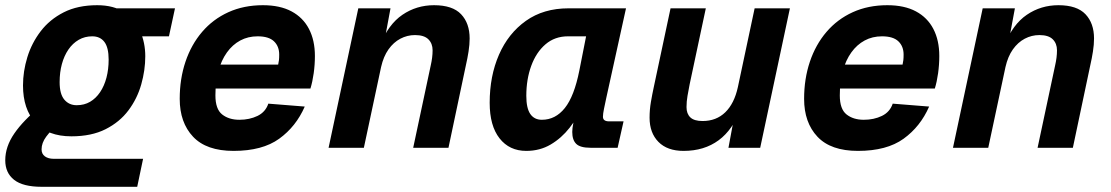

<svg xmlns="http://www.w3.org/2000/svg" viewBox="-50 -568 4270 738"><path d="M224.4 -44Q134 -44 86.2 -96.3Q38.4 -148.6 38.4 -239.6Q38.4 -293.8 55.1 -348.2Q71.8 -402.6 106.4 -447.9Q141 -493.2 194.9 -520.6Q248.8 -548 323.6 -548Q387.4 -548 428.2 -520.6Q469 -493.2 488.7 -448.5Q508.4 -403.8 508.4 -351.8Q508.4 -298.2 492.9 -243.5Q477.4 -188.8 443.7 -143.8Q410 -98.8 355.8 -71.4Q301.6 -44 224.4 -44ZM244.8 -163.6Q273.8 -163.6 296.2 -176.7Q318.6 -189.8 334.7 -213.7Q350.8 -237.6 359.2 -269.5Q367.6 -301.4 367.6 -339Q367.6 -385.2 351.3 -406.8Q335 -428.4 304.4 -428.4Q275.8 -428.4 252.6 -415Q229.4 -401.6 213 -377.7Q196.6 -353.8 187.9 -321.9Q179.2 -290 179.2 -252.4Q179.2 -206.4 197.3 -185Q215.4 -163.6 244.8 -163.6ZM388.6 -428.4 377.8 -536H622.6L599.4 -428.4ZM110 150Q38.4 150 4.3 123.3Q-29.8 96.6 -29.8 48Q-29.8 -4.4 5 -54.9Q39.8 -105.4 103.2 -156.8L176.8 -94.2Q145.2 -66.6 127.5 -42.6Q109.8 -18.6 109.8 6Q109.8 23.8 122.7 33.1Q135.6 42.4 156.6 42.4H500L477.4 150Z M847.8 12Q743.4 12 692.1 -42.5Q640.8 -97 640.8 -188Q640.8 -264.8 662.9 -330.6Q685 -396.4 726.8 -445.3Q768.6 -494.2 827.8 -521.1Q887 -548 960.6 -548Q1026.2 -548 1070.5 -524.3Q1114.8 -500.6 1137.6 -456.8Q1160.4 -413 1160.4 -352.8Q1160.4 -319.4 1155.8 -286.5Q1151.2 -253.6 1143.2 -227.6H762L781.6 -319.6H1019.2Q1021.2 -328 1022.2 -336.6Q1023.2 -345.2 1023.2 -358Q1023.2 -390 1003.1 -409.2Q983 -428.4 940.2 -428.4Q903.4 -428.4 873.6 -412.4Q843.8 -396.4 822.3 -366.5Q800.8 -336.6 789.4 -294.8Q778 -253 778 -201.2Q778 -148.6 803.9 -128.1Q829.8 -107.6 870.2 -107.6Q909 -107.6 939.7 -122.4Q970.4 -137.2 981.4 -169.6L1121.4 -158.4Q1087.8 -81.4 1023.1 -34.7Q958.4 12 847.8 12Z M1213 0 1327.2 -536H1451L1423.8 -389.6L1411.6 -395.6Q1442.8 -474.4 1496.9 -511.2Q1551 -548 1618.4 -548Q1689.4 -548 1722.3 -513.3Q1755.2 -478.6 1755.2 -420Q1755.2 -396.8 1751 -370.1Q1746.8 -343.4 1741.2 -319.2L1673.8 0H1538.2L1605.6 -316.4Q1609 -331 1610.9 -345.8Q1612.8 -360.6 1612.8 -374.8Q1612.8 -400.8 1596.5 -417Q1580.2 -433.2 1545.2 -433.2Q1515.4 -433.2 1489 -419.3Q1462.6 -405.4 1443.3 -378.2Q1424 -351 1414.8 -310.4L1348.6 0Z M1972.8 12Q1908 12 1870.1 -36.3Q1832.2 -84.6 1832.2 -172.8Q1832.2 -275.8 1868 -357.8Q1903.8 -439.8 1971.5 -487.9Q2039.2 -536 2135.2 -536H2356.2L2280.4 -191.6Q2275.8 -170.2 2271.7 -150.3Q2267.6 -130.4 2267.6 -119.6Q2267.6 -110 2273.7 -105.8Q2279.8 -101.6 2290.4 -101.6H2346.8L2324 0H2220Q2180.4 0 2165 -14.9Q2149.6 -29.8 2149.6 -60.8Q2149.6 -74.8 2153.5 -93.9Q2157.4 -113 2163.3 -132.3Q2169.2 -151.6 2175.2 -166L2191.2 -163.6Q2171 -117.2 2139.6 -77.1Q2108.2 -37 2066.6 -12.5Q2025 12 1972.8 12ZM2032.8 -107.6Q2085 -107.6 2121.1 -152.8Q2157.2 -198 2176.8 -296.8L2202.8 -428.4H2133.2Q2082.6 -428.4 2046.8 -397.7Q2011 -367 1992 -315.1Q1973 -263.2 1973 -199.6Q1973 -152.2 1988.3 -129.9Q2003.6 -107.6 2032.8 -107.6Z M2577.6 12Q2515 12 2480.9 -22.6Q2446.8 -57.2 2446.8 -115.6Q2446.8 -146.4 2451.9 -176.1Q2457 -205.8 2463 -233.4L2527.4 -536H2663L2600.8 -243.8Q2596.4 -221.2 2592.6 -199.5Q2588.8 -177.8 2588.8 -156.4Q2588.8 -130.8 2603.5 -116.8Q2618.2 -102.8 2650.4 -102.8Q2703.2 -102.8 2737.8 -136.4Q2772.4 -170 2786.2 -233.2L2850.6 -536H2986.2L2872 0H2750L2778.6 -154.4L2796.2 -150.4Q2767.8 -69.8 2712.3 -28.9Q2656.8 12 2577.6 12Z M3247.8 12Q3143.4 12 3092.1 -42.5Q3040.8 -97 3040.8 -188Q3040.8 -264.8 3062.9 -330.6Q3085 -396.4 3126.8 -445.3Q3168.6 -494.2 3227.8 -521.1Q3287 -548 3360.6 -548Q3426.2 -548 3470.5 -524.3Q3514.8 -500.6 3537.6 -456.8Q3560.4 -413 3560.4 -352.8Q3560.4 -319.4 3555.8 -286.5Q3551.2 -253.6 3543.2 -227.6H3162L3181.6 -319.6H3419.2Q3421.2 -328 3422.2 -336.6Q3423.2 -345.2 3423.2 -358Q3423.2 -390 3403.1 -409.2Q3383 -428.4 3340.2 -428.4Q3303.4 -428.4 3273.6 -412.4Q3243.8 -396.4 3222.3 -366.5Q3200.8 -336.6 3189.4 -294.8Q3178 -253 3178 -201.2Q3178 -148.6 3203.9 -128.1Q3229.8 -107.6 3270.2 -107.6Q3309 -107.6 3339.7 -122.4Q3370.4 -137.2 3381.4 -169.6L3521.4 -158.4Q3487.8 -81.4 3423.1 -34.7Q3358.4 12 3247.8 12Z M3613 0 3727.2 -536H3851L3823.8 -389.6L3811.6 -395.6Q3842.8 -474.4 3896.9 -511.2Q3951 -548 4018.4 -548Q4089.4 -548 4122.3 -513.3Q4155.2 -478.6 4155.2 -420Q4155.2 -396.8 4151 -370.1Q4146.8 -343.4 4141.2 -319.2L4073.8 0H3938.2L4005.6 -316.4Q4009 -331 4010.9 -345.8Q4012.8 -360.6 4012.8 -374.8Q4012.8 -400.8 3996.5 -417Q3980.2 -433.2 3945.2 -433.2Q3915.4 -433.2 3889 -419.3Q3862.6 -405.4 3843.3 -378.2Q3824 -351 3814.8 -310.4L3748.6 0Z"/></svg>

Font: Geist Mono
Style: Italic
Weight: 400
Italic angle: -12°
Monospace: yes
Designer: Basement.studio, Andrés Briganti, Mateo Zaragoza
Foundry: Basement.studio, Vercel, Andrés Briganti, Guido Ferreyra, Mateo Zaragoza
Version: Version 1.500